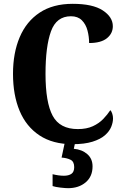

<svg xmlns="http://www.w3.org/2000/svg" viewBox="-20 -744 648 1004"><path d="M359 10Q256 10 186.5 -36Q117 -82 82.5 -164.5Q48 -247 48 -358Q48 -467 83 -549.5Q118 -632 187.5 -678Q257 -724 360 -724Q465 -724 517.5 -689.5Q570 -655 570 -607Q570 -569 539 -544Q508 -519 446 -519Q446 -552 437.5 -584.5Q429 -617 408 -638Q387 -659 351 -659Q275 -659 246.5 -580Q218 -501 218 -358Q218 -208 255.5 -138.5Q293 -69 387 -69Q433 -69 465.5 -84Q498 -99 520 -122Q542 -145 557 -168Q563 -162 567 -149.5Q571 -137 571 -125Q571 -104 561.5 -80.5Q552 -57 528.5 -36.5Q505 -16 463.5 -3Q422 10 359 10ZM336 240Q322 240 296 237Q270 234 255 229V167Q288 175 314 175Q339 175 353.5 165Q368 155 368 130Q368 101 349 91.5Q330 82 302 80L321 -9H375L366 34Q409 38 436.5 62Q464 86 464 126Q464 179 428 209.5Q392 240 336 240Z"/></svg>

Font: Noto Serif Tamil Condensed ExtraBold
Style: Italic
Weight: 800
Width: 3
Italic angle: -12°
Designer: Indian Type Foundry, Tom Grace, and the Monotype Design Team
Foundry: Monotype Imaging Inc.
Version: Version 2.003; ttfautohint (v1.8.4.7-5d5b)